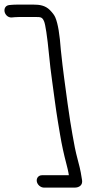

<svg xmlns="http://www.w3.org/2000/svg" viewBox="-98 -746 420 853"><path d="M65.5 60C68 75 82.5 87.5 97.6 87.5H233.6C254.7 87.5 270.1 75.9 266.5 54L260.8 20C259 8.9 254.1 -11 246.1 -41.2C238.2 -70.7 230.8 -106.3 223.9 -148L214 -207C210.3 -229.5 206.4 -255.9 202.3 -286.1C191.2 -369.9 182 -430 172.4 -523C167.3 -592.5 159.7 -640.6 147.7 -668.7C143.3 -679.1 135.1 -689.5 124 -700.9C102.9 -722.4 76.7 -725.5 51.2 -725.5H-20.8C-30.5 -725.5 -39.3 -725.2 -47.8 -724.4L-58 -723.4C-76.6 -720.7 -81 -703.6 -76.7 -690.5C-72.9 -679 -61.5 -666.4 -43.4 -668.6L-33.3 -669.6C-27.2 -670.2 -20 -670.5 -11.7 -670.5H60.3C84.5 -670.5 90 -669.2 98 -650.7C103.3 -638.5 111.8 -586.8 119.9 -501.8C123.5 -463.6 128 -425.8 133.3 -388.3C142.1 -325.5 149.4 -265 159 -207L169.2 -146C176.1 -104.4 185.5 -61.1 197.4 -16C201.9 1 204.8 13.9 206.2 22L207.9 32.5H88.4C73.4 32.5 63 45 65.5 60Z"/></svg>

Font: MewTooHand
Style: BdLta
Weight: 400
Designer: Mew Too, Robert Jablonski
Version: Version 0.77